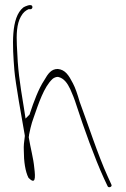

<svg xmlns="http://www.w3.org/2000/svg" viewBox="-20 -691 509 774"><path d="M38 -407C42 -358 68 -213 80 -145V-141C77 -121 75 -102 76 -85V-84C76 -40 82 1 95 26C122 53 124 31 118 -16C115 -51 103 -94 96 -137V-140C97 -142 97 -143 97 -146V-147L103 -175C106 -189 111 -204 116 -218C135 -272 157 -341 192 -373C198 -378 206 -381 213 -381H214C238 -376 252 -355 263 -332C271 -314 280 -293 289 -264C318 -175 361 -55 399 28L414 60C418 68 434 62 429 53L414 20C374 -68 335 -190 301 -281C292 -312 284 -336 274 -355C257 -388 243 -410 213 -413C187 -413 174 -395 158 -367C136 -334 116 -281 101 -235L100 -231C100 -230 98 -228 97 -227L83 -213L77 -252C58 -368 52 -408 48 -508C46 -551 47 -594 64 -624C74 -642 83 -648 95 -654H105C110 -656 112 -661 110 -666C106 -677 80 -665 74 -661C23 -620 30 -508 38 -407Z"/></svg>

Font: Stray Cat
Style: ExLtCn
Weight: 200
Version: Version 1.0